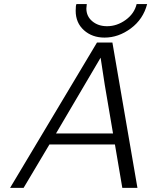

<svg xmlns="http://www.w3.org/2000/svg" viewBox="-20 -909 732 929"><path d="M28.8 0 449.2 -703.1H523.9L645 0H571.8L536.1 -210H219.2L94.2 0ZM251 -263.2H526.9L486.8 -499L466.8 -629.9ZM346.2 -856.9Q346.2 -884.8 350.1 -889.2H399.9Q397.9 -875 397.9 -868.2Q397.9 -830.1 426.5 -806.2Q455.1 -782.2 498 -782.2Q545.9 -782.2 587.9 -812.5Q629.9 -842.8 641.1 -889.2H691.9Q672.9 -815.9 613 -771.5Q553.2 -727.1 485.8 -727.1Q425.8 -727.1 386 -762.9Q346.2 -798.8 346.2 -856.9Z"/></svg>

Font: CMU Bright
Style: Oblique
Weight: 500
Italic angle: -12°
Version: Version 0.7.0